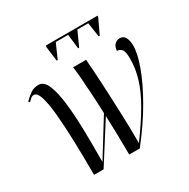

<svg xmlns="http://www.w3.org/2000/svg" viewBox="-159 -849 976 993"><g transform="rotate(-30 329.0 -352.0)"><path d="M252 -608 241 -695 243 -704H552L550 -695L509 -608H503L490 -694H425L386 -608H380L370 -694H296L258 -608ZM124 0Q124 -110 121 -203.5Q118 -297 111.5 -367Q105 -437 92.5 -475.5Q80 -514 60 -514Q50 -514 41.5 -506.5Q33 -499 25 -491L19 -499Q39 -519 59 -533Q79 -547 107 -547Q139 -547 157 -504.5Q175 -462 183.5 -389.5Q192 -317 194 -225.5Q196 -134 195 -36L328 -251Q326 -310 322.5 -367Q319 -424 315.5 -469Q312 -514 308 -536H386Q389 -504 392 -450.5Q395 -397 398.5 -328Q402 -259 404.5 -182Q407 -105 407 -26Q470 -112 509.5 -180Q549 -248 567.5 -308Q586 -368 586 -427Q586 -471 574.5 -483.5Q563 -496 547 -496Q548 -521 561.5 -533.5Q575 -546 591 -546Q614 -546 624 -526.5Q634 -507 634 -478Q634 -431 607 -356.5Q580 -282 527.5 -190.5Q475 -99 397 0H334Q334 -56 332.5 -116Q331 -176 329 -233L181 0Z"/></g></svg>

Font: Noto Serif Display ExtraCondensed
Style: Italic
Weight: 400
Width: 2
Italic angle: -12°
Designer: Monotype Design Team
Foundry: Monotype Imaging Inc.
Version: Version 2.009